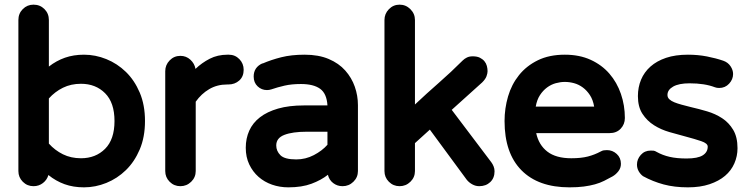

<svg xmlns="http://www.w3.org/2000/svg" viewBox="-20 -775 3209 825"><path d="M59 -689Q59 -717 78 -736Q97 -755 124 -755Q152 -755 171 -736Q190 -717 190 -689V-489Q222 -514 259 -527Q296 -540 341 -540Q390 -540 437 -521Q484 -502 521 -466Q558 -430 580.5 -377Q603 -324 603 -255Q603 -186 580.5 -133Q558 -80 521 -44Q484 -8 437 11Q390 30 341 30Q295 30 257.5 16.5Q220 3 188 -23Q182 -2 164.5 11.5Q147 25 124 25Q97 25 78 6Q59 -13 59 -40ZM190 -352V-158Q216 -129 250.5 -112Q285 -95 328 -95Q391 -95 431.5 -135.5Q472 -176 472 -255Q472 -334 431.5 -374.5Q391 -415 328 -415Q285 -415 250.5 -398Q216 -381 190 -352Z M755 -535Q780 -535 798 -518.5Q816 -502 820 -479Q847 -505 881 -522.5Q915 -540 958 -540H963Q990 -540 1008.5 -521Q1027 -502 1027 -475Q1027 -446 1008 -429Q989 -412 961 -412H956Q913 -412 879 -392Q845 -372 821 -338V-40Q821 -13 801.5 6Q782 25 755 25Q728 25 709 6Q690 -13 690 -40V-469Q690 -496 709 -515.5Q728 -535 755 -535Z M1036 -140Q1036 -180 1051 -213.5Q1066 -247 1097 -271Q1128 -295 1175 -308.5Q1222 -322 1286 -322H1387Q1384 -373 1355.5 -393.5Q1327 -414 1273 -414Q1233 -414 1202.5 -407Q1172 -400 1146 -391Q1137 -388 1127 -388Q1104 -388 1087 -404Q1070 -420 1070 -446Q1070 -486 1108 -503V-502Q1145 -518 1188.5 -529Q1232 -540 1289 -540Q1349 -540 1392.5 -521.5Q1436 -503 1463.5 -472Q1491 -441 1504.5 -402.5Q1518 -364 1518 -323V-40Q1518 -13 1498.5 6Q1479 25 1452 25Q1429 25 1411.5 11.5Q1394 -2 1389 -24Q1360 -1 1318.5 14.5Q1277 30 1219 30Q1182 30 1149 18.5Q1116 7 1091 -15Q1066 -37 1051 -68.5Q1036 -100 1036 -140ZM1253 -90Q1293 -90 1328.5 -108.5Q1364 -127 1387 -153V-209H1298Q1237 -209 1202 -195.5Q1167 -182 1167 -150Q1167 -126 1185 -108Q1203 -90 1253 -90Z M1697 -755Q1724 -755 1743.5 -735.5Q1763 -716 1763 -689V-326Q1814 -374 1866 -419.5Q1918 -465 1968 -515Q1976 -523 1986.5 -528Q1997 -533 2011 -533Q2030 -533 2042 -527Q2054 -521 2061.5 -512Q2069 -503 2072 -491.5Q2075 -480 2075 -469Q2075 -460 2070.5 -447.5Q2066 -435 2052 -421L1921 -303L2091 -78Q2097 -70 2101 -60Q2105 -50 2105 -39Q2105 -10 2086.5 7.5Q2068 25 2039 25Q2024 25 2010 17.5Q1996 10 1986 -2L1827 -218L1763 -160V-40Q1763 -13 1743.5 6Q1724 25 1697 25Q1670 25 1651 6Q1632 -13 1632 -40V-689Q1632 -716 1651 -735.5Q1670 -755 1697 -755Z M2148 -255Q2148 -309 2163 -360.5Q2178 -412 2210 -452Q2242 -492 2291 -516Q2340 -540 2407 -540Q2470 -540 2518 -518Q2566 -496 2598.5 -458.5Q2631 -421 2648 -371.5Q2665 -322 2665 -268Q2665 -241 2647 -222Q2629 -203 2599 -203H2284Q2295 -152 2332 -123.5Q2369 -95 2435 -95Q2477 -95 2506 -102.5Q2535 -110 2561 -124Q2568 -128 2574 -129Q2580 -130 2588 -130Q2612 -130 2630 -113.5Q2648 -97 2648 -71Q2648 -53 2637 -39Q2626 -25 2612 -17Q2594 -7 2576 2Q2558 11 2536.5 17Q2515 23 2488.5 26.5Q2462 30 2427 30Q2293 30 2220.5 -43.5Q2148 -117 2148 -255ZM2533 -317Q2528 -346 2515 -366Q2502 -386 2484.5 -399Q2467 -412 2447 -417.5Q2427 -423 2407 -423Q2388 -423 2368 -417.5Q2348 -412 2330.5 -399Q2313 -386 2300 -366Q2287 -346 2282 -317Z M2717 -68Q2717 -91 2733.5 -109.5Q2750 -128 2776 -128Q2783 -128 2788.5 -127.5Q2794 -127 2802 -122Q2827 -108 2857.5 -101Q2888 -94 2930 -94Q2978 -94 2999.5 -107.5Q3021 -121 3021 -145Q3021 -159 2993 -168.5Q2965 -178 2927 -188Q2893 -197 2856.5 -207.5Q2820 -218 2790 -237Q2760 -256 2740.5 -286Q2721 -316 2721 -362Q2721 -400 2734.5 -432.5Q2748 -465 2775 -489Q2802 -513 2842 -526.5Q2882 -540 2936 -540Q2979 -540 3017.5 -532.5Q3056 -525 3088 -514Q3108 -507 3119 -490.5Q3130 -474 3130 -457Q3130 -434 3113 -415.5Q3096 -397 3070 -397Q3060 -397 3052 -400Q3008 -417 2943 -417Q2897 -417 2872.5 -403Q2848 -389 2848 -367Q2848 -356 2856 -348.5Q2864 -341 2877.5 -335.5Q2891 -330 2909.5 -325Q2928 -320 2948 -315Q2983 -307 3018.5 -296.5Q3054 -286 3083 -267Q3112 -248 3130.5 -217Q3149 -186 3149 -138Q3149 -104 3135.5 -73Q3122 -42 3095.5 -19.5Q3069 3 3029 16.5Q2989 30 2936 30Q2878 30 2831.5 17.5Q2785 5 2743 -18Q2732 -26 2724.5 -39Q2717 -52 2717 -68Z"/></svg>

Font: Varela Round Precious
Style: Bold
Weight: 700
Version: Version 1.000